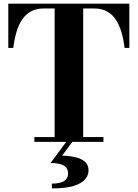

<svg xmlns="http://www.w3.org/2000/svg" viewBox="-20 -770 747 1042"><path d="M166.5 0V-26H276.5V-724H217Q177.5 -724 148.8 -708.5Q120 -693 100.5 -664.5Q81 -636 69.5 -596.8Q58 -557.5 52 -510H25V-750H682V-510H656Q650.5 -557.5 638.8 -596.8Q627 -636 607.8 -664.5Q588.5 -693 559.8 -708.5Q531 -724 491 -724H431.5V-26H541.5V0ZM261.5 252.5V226.5Q306 226.5 327.8 212.5Q349.5 198.5 349.5 173Q349.5 148.5 336 136Q322.5 123.5 301 119Q279.5 114.5 254.5 114.5L342.5 -4H375.5L317 74.5Q362 76 394.2 84.5Q426.5 93 443.5 110.2Q460.5 127.5 460.5 155.5Q460.5 180.5 442.2 202.8Q424 225 380.5 238.8Q337 252.5 261.5 252.5Z"/></svg>

Font: Bodoni Moda SC 9pt
Style: Bold
Weight: 700
Designer: Owen Earl
Foundry: indestructible type
Version: Version 2.005